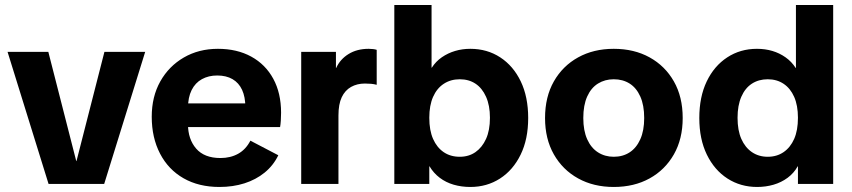

<svg xmlns="http://www.w3.org/2000/svg" viewBox="-20 -731 3384 763"><path d="M173 0 10 -525H172L283 -91H284L395 -525H557L394 0Z M852 12Q770 12 709.5 -22.5Q649 -57 616 -120.5Q583 -184 583 -267Q583 -347 617 -407.5Q651 -468 710.5 -502.5Q770 -537 846 -537Q922 -537 978.5 -506Q1035 -475 1066 -418Q1097 -361 1097 -283Q1097 -269 1096 -252.5Q1095 -236 1093 -226H653V-320H998L955 -305Q955 -346 942 -374Q929 -402 904 -416.5Q879 -431 843 -431Q809 -431 782.5 -416.5Q756 -402 741.5 -373Q727 -344 727 -301V-238Q727 -178 759.5 -140.5Q792 -103 856 -103Q896 -103 926.5 -120Q957 -137 975 -172L1086 -114Q1066 -73 1031.5 -45Q997 -17 951.5 -2.5Q906 12 852 12Z M1177 0V-525H1315V-461H1316Q1332 -496 1365.5 -516.5Q1399 -537 1445 -537Q1454 -537 1462.5 -536Q1471 -535 1477 -533V-394Q1466 -397 1454.5 -398Q1443 -399 1430 -399Q1399 -399 1375 -385.5Q1351 -372 1338 -344.5Q1325 -317 1325 -272V0Z M1807 -108Q1843 -108 1869.5 -126.5Q1896 -145 1911.5 -179Q1927 -213 1927 -263Q1927 -312 1911.5 -346.5Q1896 -381 1869.5 -398.5Q1843 -416 1807 -416Q1771 -416 1743.5 -398Q1716 -380 1701 -346Q1686 -312 1686 -263Q1686 -213 1701 -179Q1716 -145 1743 -126.5Q1770 -108 1807 -108ZM1547 0V-711H1695V-462H1696Q1712 -487 1736 -503.5Q1760 -520 1788.5 -528.5Q1817 -537 1849 -537Q1916 -537 1968 -503Q2020 -469 2049.5 -407.5Q2079 -346 2079 -262Q2079 -178 2049 -116.5Q2019 -55 1967 -21.5Q1915 12 1849 12Q1814 12 1783 3Q1752 -6 1727.5 -24.5Q1703 -43 1687 -70H1686V0Z M2419 12Q2339 12 2277.5 -22Q2216 -56 2181 -117.5Q2146 -179 2146 -262Q2146 -346 2181 -407.5Q2216 -469 2277.5 -503Q2339 -537 2419 -537Q2500 -537 2561.5 -503Q2623 -469 2658 -407.5Q2693 -346 2693 -262Q2693 -179 2658 -117.5Q2623 -56 2561.5 -22Q2500 12 2419 12ZM2419 -108Q2455 -108 2482 -125.5Q2509 -143 2524.5 -177.5Q2540 -212 2540 -262Q2540 -313 2524.5 -347.5Q2509 -382 2482 -399Q2455 -416 2419 -416Q2384 -416 2356.5 -399Q2329 -382 2313.5 -347.5Q2298 -313 2298 -262Q2298 -212 2313.5 -177.5Q2329 -143 2356.5 -125.5Q2384 -108 2419 -108Z M2989 12Q2923 12 2871 -21.5Q2819 -55 2789 -116.5Q2759 -178 2759 -262Q2759 -346 2788.5 -407.5Q2818 -469 2870 -503Q2922 -537 2988 -537Q3021 -537 3049.5 -528.5Q3078 -520 3102 -503Q3126 -486 3142 -461H3143V-711H3291V0H3151V-70H3150Q3135 -43 3110 -24.5Q3085 -6 3054 3Q3023 12 2989 12ZM3031 -108Q3067 -108 3094 -126.5Q3121 -145 3136 -179Q3151 -213 3151 -263Q3151 -312 3136 -346Q3121 -380 3094 -398Q3067 -416 3031 -416Q2995 -416 2968 -398.5Q2941 -381 2926 -346.5Q2911 -312 2911 -263Q2911 -213 2926 -179Q2941 -145 2968 -126.5Q2995 -108 3031 -108Z"/></svg>

Font: TikTok Sans 24pt
Style: Bold
Weight: 700
Version: Version 4.000